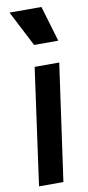

<svg xmlns="http://www.w3.org/2000/svg" viewBox="-91 -841 403 877"><g transform="rotate(-10 110.0 -402.5)"><path d="M16 0 91 -541H205L129 0ZM106 -640 21 -805H169L218 -640Z"/></g></svg>

Font: Plus Jakarta Sans SemiBold
Style: Italic
Weight: 600
Italic angle: -8°
Designer: Gumpita Rahayu
Foundry: Tokotype
Version: Version 2.071; ttfautohint (v1.8.4.7-5d5b);gftools[0.9.29]